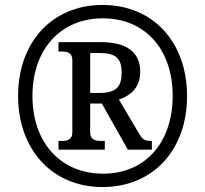

<svg xmlns="http://www.w3.org/2000/svg" viewBox="-20 -745 828 775"><path d="M394 10C598 10 735 -140 735 -357C735 -574 599 -725 394 -725C190 -725 53 -574 53 -358C53 -142 190 10 394 10ZM396 -44C227 -44 111 -167 111 -358C111 -545 224 -671 395 -671C566 -671 677 -546 677 -358C677 -171 568 -44 396 -44ZM216 -141H403V-176H390C366 -176 344 -180 344 -211V-327H391L496 -141H593V-176C564 -176 556 -181 543 -203L460 -343C504 -358 546 -389 546 -455C546 -534 493 -575 385 -575H216V-537H228C251 -537 272 -533 272 -502V-211C272 -180 251 -176 228 -176H216ZM384 -370H344V-531H381C446 -531 471 -511 471 -452C471 -396 450 -370 384 -370Z"/></svg>

Font: Noto Serif Myanmar SemiCondensed
Style: Bold
Weight: 700
Width: 4
Designer: Ben Mitchell and the Monotype Design Team
Foundry: Monotype Imaging Inc.
Version: Version 2.106